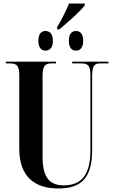

<svg xmlns="http://www.w3.org/2000/svg" viewBox="-20 -1066 652 1096"><path d="M306 -911V-898H318C363 -935 442 -1004 464 -1036V-1046H374C359 -1008 329 -948 306 -911ZM239 -777C262 -777 282 -792 282 -833C282 -875 262 -889 239 -889C218 -889 199 -875 199 -833C199 -792 218 -777 239 -777ZM414 -777C436 -777 455 -792 455 -833C455 -875 436 -889 414 -889C391 -889 373 -875 373 -833C373 -792 391 -777 414 -777ZM313 10C451 10 506 -58 506 -211V-635C506 -696 524 -704 552 -704H599V-714H392V-704H443C478 -704 496 -696 496 -638V-207C496 -75 450 -8 344 -8C268 -8 223 -48 223 -169V-635C223 -696 242 -704 276 -704H300V-714H13V-704H36C70 -704 90 -696 90 -639V-217C90 -54 182 10 313 10Z"/></svg>

Font: Noto Serif Display ExtraCondensed
Style: Bold
Weight: 700
Width: 2
Designer: Monotype Design Team
Foundry: Monotype Imaging Inc.
Version: Version 2.009